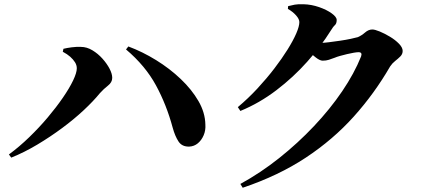

<svg xmlns="http://www.w3.org/2000/svg" viewBox="-20 -820 2040 905"><path d="M22 -92Q71 -128 118 -173.5Q165 -219 205 -266.5Q245 -314 276 -359Q307 -404 324.5 -440.5Q342 -477 342 -498Q342 -513 333.5 -526.5Q325 -540 311 -552.5Q297 -565 276 -576L279 -590Q295 -594 318 -597Q341 -600 361 -599Q389 -599 415.5 -583Q442 -567 463 -543.5Q484 -520 496.5 -496Q509 -472 509 -453Q509 -432 489 -416.5Q469 -401 451 -381Q420 -343 374.5 -300.5Q329 -258 273 -216.5Q217 -175 156 -138.5Q95 -102 33 -77ZM872 -129Q838 -128 821.5 -153Q805 -178 794 -218Q765 -326 715 -418Q665 -510 574 -587L585 -601Q652 -576 716 -536.5Q780 -497 832 -447.5Q884 -398 915.5 -343.5Q947 -289 948 -233Q950 -206 940 -182.5Q930 -159 912.5 -144.5Q895 -130 872 -129Z M1113 47Q1208 -5 1296 -75Q1384 -145 1460 -225.5Q1536 -306 1593 -390Q1650 -474 1682 -554Q1689 -574 1670 -574Q1662 -574 1647.5 -571.5Q1633 -569 1616 -565Q1599 -561 1583 -556.5Q1567 -552 1558 -548Q1542 -542 1529.5 -538Q1517 -534 1501 -534Q1488 -534 1468.5 -549Q1449 -564 1428 -582L1447 -621Q1464 -619 1474 -618.5Q1484 -618 1495 -618Q1507 -618 1531 -621Q1555 -624 1582.5 -628Q1610 -632 1633.5 -637Q1657 -642 1667 -645Q1685 -653 1701 -667Q1717 -681 1735 -681Q1747 -681 1770 -671.5Q1793 -662 1818 -647Q1843 -632 1860.5 -614Q1878 -596 1878 -580Q1878 -565 1867 -554Q1856 -543 1842.5 -532.5Q1829 -522 1819 -507Q1745 -379 1647.5 -270.5Q1550 -162 1421.5 -77Q1293 8 1124 65ZM1101 -315Q1150 -356 1193.5 -403Q1237 -450 1273 -497Q1309 -544 1335.5 -586.5Q1362 -629 1376.5 -662.5Q1391 -696 1391 -716Q1391 -730 1375.5 -747.5Q1360 -765 1337 -778L1338 -791Q1353 -795 1369 -798Q1385 -801 1411 -800Q1448 -799 1484 -786.5Q1520 -774 1543.5 -757Q1567 -740 1567 -726Q1567 -709 1558.5 -701.5Q1550 -694 1538 -674Q1493 -602 1428 -529Q1363 -456 1283 -395Q1203 -334 1113 -297Z"/></svg>

Font: Noto Serif SC ExtraLight ExtraBold
Style: Regular
Weight: 800
Version: Version 2.002-H1;hotconv 1.1.0;makeotfexe 2.6.0